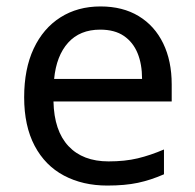

<svg xmlns="http://www.w3.org/2000/svg" viewBox="-20 -566 604 596"><path d="M292 -546Q361 -546 410.5 -516Q460 -486 486.5 -431.5Q513 -377 513 -304V-251H146Q148 -160 192.5 -112.5Q237 -65 317 -65Q368 -65 407.5 -74.5Q447 -84 489 -102V-25Q448 -7 408 1.5Q368 10 313 10Q237 10 178.5 -21Q120 -52 87.5 -113.5Q55 -175 55 -264Q55 -352 84.5 -415Q114 -478 167.5 -512Q221 -546 292 -546ZM291 -474Q228 -474 191.5 -433.5Q155 -393 148 -321H421Q421 -367 407 -401Q393 -435 364.5 -454.5Q336 -474 291 -474Z"/></svg>

Font: lkorean15
Style: Book
Weight: 400
Designer: Jelle Bosma - Monotype Design Team
Foundry: Monotype Imaging Inc.
Version: Version 2.003